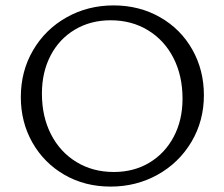

<svg xmlns="http://www.w3.org/2000/svg" viewBox="-20 -684 830 710"><path d="M57 -325Q57 -421 102.5 -498.5Q148 -576 226.5 -620Q305 -664 400 -664Q495 -664 571.5 -620.5Q648 -577 691 -501Q734 -425 734 -332Q734 -237 688 -159.5Q642 -82 563 -38Q484 6 389 6Q294 6 218.5 -37.5Q143 -81 100 -156.5Q57 -232 57 -325ZM655 -319Q655 -404 621.5 -469.5Q588 -535 527.5 -572Q467 -609 389 -609Q315 -609 257 -574.5Q199 -540 167 -478.5Q135 -417 135 -338Q135 -253 168.5 -187.5Q202 -122 262.5 -85Q323 -48 401 -48Q475 -48 532.5 -82.5Q590 -117 622.5 -178.5Q655 -240 655 -319Z"/></svg>

Font: Ysabeau SC
Style: Regular
Weight: 400
Designer: Christian Thalmann (Catharsis Fonts)
Version: Version 0.003